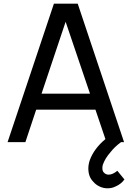

<svg xmlns="http://www.w3.org/2000/svg" viewBox="-20 -770 713 1040"><path d="M654 202Q636.5 227 605 240.5Q586 250 562.5 250Q539.5 250 518.8 240Q498 230 484.5 213.5Q458.5 187 458.5 142.5Q458.5 121 466.5 97Q490 34 551 -16.5L497 -176H176L117.5 0H21L272 -750H401L652 0H635.5Q599.5 26.5 578 55Q550 86.5 537.5 121Q534.5 129.5 534.5 140.5Q534.5 156.5 542.5 164.5Q553 176 568.5 176Q590.5 176 615.5 155ZM467.5 -262.5 335.5 -652 205 -262.5Z"/></svg>

Font: Russisch Sans Medium
Style: Regular
Weight: 500
Width: 4
Designer: Michael Sharanda (font) & Cristiano Sobral (main changes)
Foundry: Michael Sharanda
Version: Version 2.00;September 8, 2020;FontCreator 13.0.0.2681 64-bi